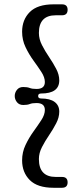

<svg xmlns="http://www.w3.org/2000/svg" viewBox="-20 -748 368 886"><path d="M156 -305Q156 -293.5 169.5 -293.5Q211 -293.5 232.2 -277.5Q253.5 -261.5 253.5 -233Q253.5 -206 239.2 -178.8Q225 -151.5 206.5 -124.2Q188 -97 173.8 -69.5Q159.5 -42 159.5 -14Q159.5 68.5 237.5 68.5H266Q292 68.5 292 93.5Q292 118.5 266 118.5H227Q153 118.5 117.5 83Q82 47.5 82 -8Q82 -46 97.8 -79Q113.5 -112 134.2 -140.8Q155 -169.5 171 -194.2Q187 -219 187 -240.5Q187 -272.5 148.5 -272.5Q128.5 -272.5 117.5 -268Q106.5 -263.5 87.5 -263.5Q68.5 -263.5 58.2 -276.5Q48 -289.5 48 -305Q48 -320.5 58.2 -333.5Q68.5 -346.5 87 -346.5Q106 -346.5 117.2 -342Q128.5 -337.5 148.5 -337.5Q187 -337.5 187 -369.5Q187 -391 171 -415.8Q155 -440.5 134.2 -469Q113.5 -497.5 97.8 -530.5Q82 -563.5 82 -601.5Q82 -657 117.5 -692.5Q153 -728 227 -728H266Q292 -728 292 -703Q292 -677.5 266 -677.5H237.5Q159.5 -677.5 159.5 -596Q159.5 -567.5 173.8 -539.8Q188 -512 206.5 -484.8Q225 -457.5 239.2 -430.5Q253.5 -403.5 253.5 -377Q253.5 -316.5 169.5 -316.5Q156 -316.5 156 -305Z"/></svg>

Font: Fraunces 144pt S100
Style: Regular
Weight: 400
Version: Version 1.000; ttfautohint (v1.8.3)